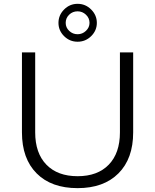

<svg xmlns="http://www.w3.org/2000/svg" viewBox="-20 -973 807 999"><path d="M313.5 -923.6Q342.8 -953.1 383.8 -953.1Q424.8 -953.1 454.3 -923.6Q483.9 -894 483.9 -854Q483.9 -814 454.3 -784.9Q424.8 -755.9 383.8 -755.9Q342.8 -755.9 313.5 -784.9Q284.2 -814 284.2 -854Q284.2 -894 313.5 -923.6ZM383.8 -914.1Q357.9 -914.1 339.8 -896.5Q321.8 -878.9 321.8 -854Q321.8 -829.6 340.1 -812.3Q358.4 -794.9 383.8 -794.9Q408.7 -794.9 427.2 -812.5Q445.8 -830.1 445.8 -854Q445.8 -878.9 427.2 -896.5Q408.7 -914.1 383.8 -914.1ZM163.1 -284.2Q163.1 -176.3 221.4 -116.2Q279.8 -56.2 383.8 -56.2Q487.8 -56.2 545.9 -116.2Q604 -176.3 604 -284.2V-700.2H672.9V-284.2Q672.9 -147.5 596.2 -70.8Q519.5 5.9 383.8 5.9Q247.1 5.9 170.7 -70.8Q94.2 -147.5 94.2 -284.2V-700.2H163.1Z"/></svg>

Font: Montserrat arm Light
Style: Regular
Weight: 300
Designer: Julieta Ulanovsky
Foundry: Julieta Ulanovsky
Version: Version 6.000;PS 006.000;hotconv 1.0.88;makeotf.lib2.5.64775